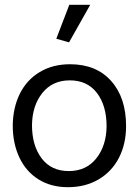

<svg xmlns="http://www.w3.org/2000/svg" viewBox="-20 -765 576 798"><path d="M262 13Q192 13 140 -19.5Q88 -52 60.5 -110.5Q33 -169 33 -244Q34 -318 62.5 -375.5Q91 -433 145 -465.5Q199 -498 271 -498Q380 -498 442 -428.5Q504 -359 504 -241Q504 -167 474.5 -109.5Q445 -52 390 -19.5Q335 13 262 13ZM423 -240Q423 -326 383 -378.5Q343 -431 270 -431Q198 -431 156 -378.5Q114 -326 113 -245Q113 -160 153 -107Q193 -54 266 -54Q338 -54 380 -106.5Q422 -159 423 -240ZM268 -745 214 -604 267 -589 355 -745Z"/></svg>

Font: Catamaran
Style: Regular
Weight: 400
Designer: Pria Ravichandran
Version: Version 1.000;PS 001.000;hotconv 1.0.70;makeotf.lib2.5.58329